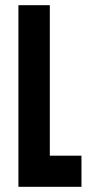

<svg xmlns="http://www.w3.org/2000/svg" viewBox="-20 -720 340 740"><path d="M51 -700H172V-120H294V0H51Z"/></svg>

Font: Tschichold
Style: Bold
Weight: 700
Designer: Peter Wiegel
Foundry: Peter Wiegel
Version: Version 1.000; ttfautohint (v1.3)